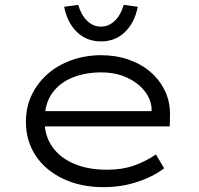

<svg xmlns="http://www.w3.org/2000/svg" viewBox="-20 -763 823 793"><path d="M407 10Q314 10 241 -24.5Q168 -59 127.5 -120Q87 -181 87 -259Q87 -322 111.5 -372Q136 -422 178 -458.5Q220 -495 277 -515Q334 -535 397 -535Q459 -535 512 -516.5Q565 -498 603.5 -464Q642 -430 663 -384Q684 -338 682 -282L681 -241H151L140 -304H624L606 -293V-317Q603 -355 576 -388.5Q549 -422 503.5 -443Q458 -464 397 -464Q332 -464 279 -442.5Q226 -421 195 -377.5Q164 -334 164 -264Q164 -203 195.5 -157.5Q227 -112 285 -87Q343 -62 422 -62Q485 -62 533 -79Q581 -96 624 -125L658 -68Q630 -46 591 -28.5Q552 -11 506.5 -0.5Q461 10 407 10ZM397 -592Q338 -592 298 -630.5Q258 -669 245 -735L303 -743Q315 -701 340 -677Q365 -653 397 -653Q429 -653 454 -677Q479 -701 491 -743L549 -735Q536 -669 496 -630.5Q456 -592 397 -592Z"/></svg>

Font: Lexend Mega Light
Style: Regular
Weight: 300
Version: Version 1.007